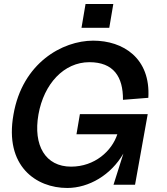

<svg xmlns="http://www.w3.org/2000/svg" viewBox="-20 -918 830 954"><path d="M314 16C422 16 532 -49 593 -155L544 0H651L714 -351H377L360 -251H563C536 -168 451 -90 333 -90C206 -90 144 -195 171 -349C198 -502 298 -609 424 -609C544 -609 592 -537 591 -422L717 -432C729 -629 592 -716 443 -716C290 -716 91 -605 47 -349C1 -92 160 16 314 16ZM385 -780H523L543 -898H405Z"/></svg>

Font: Uncut Sans Semibold
Style: Italic
Weight: 600
Italic angle: -10°
Designer: Kasper Nordkvist
Foundry: Uncut Type
Version: Version 1.111;FEAKit 1.0